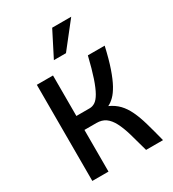

<svg xmlns="http://www.w3.org/2000/svg" viewBox="-218 -1050 1055 1169"><g transform="rotate(-30 309.0 -465.0)"><path d="M194.8 -675.8V-391.1H288.1Q308.6 -391.1 326.9 -403.1Q345.2 -415 363.3 -446.5Q381.3 -478 400.1 -533.4Q418.9 -588.9 439.9 -675.8H558.1Q538.6 -589.4 518.3 -530.8Q498 -472.2 477.3 -434.8Q456.5 -397.5 435.5 -377Q414.6 -356.4 393.1 -346.2Q433.1 -328.1 460 -300Q486.8 -272 506.6 -230.5Q526.4 -189 542.7 -132.1Q559.1 -75.2 578.1 0H459Q439.5 -73.2 423.3 -128.2Q407.2 -183.1 387.9 -219.7Q368.7 -256.3 343 -274.7Q317.4 -293 278.8 -293H194.8V0H81.1V-675.8ZM331.1 -753.9H246.1L335.9 -930.2H469.7Z"/></g></svg>

Font: Clear Sans Medium
Style: Regular
Weight: 500
Foundry: Intel Corporation
Version: Version 1.00